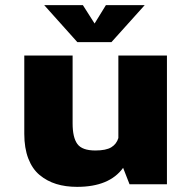

<svg xmlns="http://www.w3.org/2000/svg" viewBox="-20 -717 750 747"><path d="M543 -697 413.5 -553H281L152 -697H302.5L348 -625.5L392 -697ZM280 10Q235 10 198.8 -1.2Q162.5 -12.5 134 -36.2Q105.5 -60 90 -100.5Q74.5 -141 74.5 -196V-501H262.5V-237Q262.5 -182 281 -156.8Q299.5 -131.5 351 -131.5Q392.5 -131.5 413 -144Q433.5 -156.5 440.5 -180V-501H629.5V0H484L459 -64Q405.5 10 280 10Z"/></svg>

Font: League Mono ExtraBold
Style: Regular
Weight: 800
Width: 6
Designer: Tyler Finck
Foundry: The League of Moveable Type / Tyler Finck
Version: Version 2.210